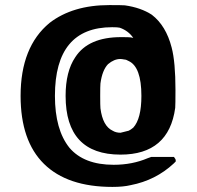

<svg xmlns="http://www.w3.org/2000/svg" viewBox="-20 -724 773 755"><path d="M422 11Q245 11 153 -79.5Q61 -170 61 -347Q61 -540 175 -634Q266 -704 410 -704Q460 -704 471 -703Q534 -694 577 -666Q633 -623 655 -537Q670 -480 670 -370Q670 -312 669 -300Q644 -116 454 -116Q238 -116 238 -347Q238 -443 276 -499Q327 -578 456 -578Q488 -578 494 -577L504 -575Q485 -603 451 -615Q443 -617 421 -617Q196 -617 196 -347Q196 -214 253 -143Q310 -76 427 -76Q500 -76 561 -102L575 -107H664Q671 -98 671 -94V-89L663 -81Q592 -15 494 4Q465 11 422 11ZM469 -490Q459 -492 453 -492Q429 -492 405 -472Q382 -448 375 -396Q374 -386 374 -347Q374 -308 375 -298Q384 -228 423 -210Q436 -202 454 -202L486 -210Q493 -213 504 -222Q536 -257 536 -347Q536 -461 486 -484Q476 -490 469 -490Z"/></svg>

Font: MathJax_SansSerif
Style: Bold
Weight: 700
Version: Version 1.1